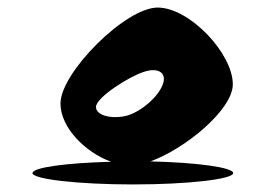

<svg xmlns="http://www.w3.org/2000/svg" viewBox="-20 -732 733 508"><path d="M66 -274C66 -258 186 -244 332 -244C478 -244 597 -258 597 -274C597 -289 502 -302 378 -305C470 -338 596 -442 596 -509C596 -590 482 -712 397 -712C312 -712 140 -540 140 -458C140 -395 205 -329 274 -304C156 -301 66 -289 66 -274ZM234 -449C234 -474 322 -530 361 -542C400 -555 423 -538 410 -507C398 -476 356 -438 316 -426C276 -416 234 -426 234 -449Z"/></svg>

Font: Ampere
Style: SC
Weight: 400
Version: Version 1